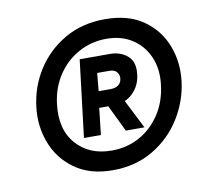

<svg xmlns="http://www.w3.org/2000/svg" viewBox="-58 -774 602 569"><g transform="rotate(-10 243.0 -489.5)"><path d="M238 -267Q169 -267 123.5 -300Q78 -333 59 -384.5Q40 -436 47 -491Q54 -551 86 -601Q118 -651 170.5 -681.5Q223 -712 292 -712Q362 -712 407 -680.5Q452 -649 471.5 -598.5Q491 -548 484 -491Q477 -433 445 -381.5Q413 -330 360 -298.5Q307 -267 238 -267ZM245 -325Q291 -325 328.5 -345.5Q366 -366 391 -403.5Q416 -441 422 -491Q428 -538 412 -575Q396 -612 363.5 -633Q331 -654 286 -654Q241 -654 202.5 -633Q164 -612 139.5 -575Q115 -538 109 -491Q99 -415 138 -370Q177 -325 245 -325ZM253 -465 305 -469 352 -376H296ZM170 -376 198 -608H289Q321 -608 342 -589.5Q363 -571 358 -533Q354 -500 331 -478Q308 -456 272 -456H230L221 -376ZM237 -505H273Q288 -505 297 -512Q306 -519 307 -533Q307 -544 300 -551.5Q293 -559 279 -559H242Z"/></g></svg>

Font: Inclusive Sans SemiBold
Style: Italic
Weight: 600
Italic angle: -7°
Designer: Olivia King
Foundry: Olivia King
Version: Version 2.004